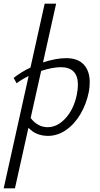

<svg xmlns="http://www.w3.org/2000/svg" viewBox="-44 -731 539 1040"><path d="M111 -319Q75 -302 46 -280L30 -309Q72 -342 121 -365L198 -711H260L189 -393Q260 -416 314 -416Q378 -416 410 -381Q442 -346 442 -286Q442 -257 437 -233Q424 -168 392 -113.5Q360 -59 314 -27Q268 5 216 5Q151 5 110 -39L37 289H-24ZM214 -42Q267 -42 311.5 -91Q356 -140 372 -218Q378 -248 378 -272Q378 -367 285 -367Q241 -367 179 -347L122 -92Q139 -69 162.5 -55.5Q186 -42 214 -42Z"/></svg>

Font: LXGW Bright GB
Style: Italic
Weight: 400
Italic angle: -12°
Designer: Christian Thalmann (Catharsis Fonts)
Foundry: LXGW / Christian Thalmann (Catharsis Fonts) / Fontworks Inc.
Version: Version 5.510